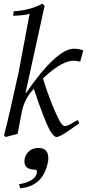

<svg xmlns="http://www.w3.org/2000/svg" viewBox="-20 -727 475 1037"><path d="M430 -455 413 -394Q395 -399 378 -399Q317 -399 226 -316L212 -303Q260 -150 305 -69Q319 -46 330 -46Q343 -46 359 -56L400 -79L408 -61L364 -30Q303 13 286 13Q270 13 250 -22Q218 -80 163 -247Q113 -197 98 -124L75 -4L10 13L2 3Q29 -100 81 -339L140 -653Q118 -644 51 -642L54 -666Q98 -669 133 -678Q171 -687 209 -707L221 -696L118 -226L120 -224Q286 -464 380 -464Q404 -464 430 -455ZM89 290 83 268Q168 254 179 208Q183 189 166 189Q112 188 112 145Q112 114 133.5 93Q155 72 187 72Q241 72 241 128Q241 140 238 153Q211 279 89 290Z"/></svg>

Font: GFS Didot
Style: Italic
Weight: 400
Italic angle: -12°
Designer: Takis Katsoulidis and George D. Matthiopoulos
Foundry: George Matthiopoulos and Takis Katsoulidis
Version: Version 1.0